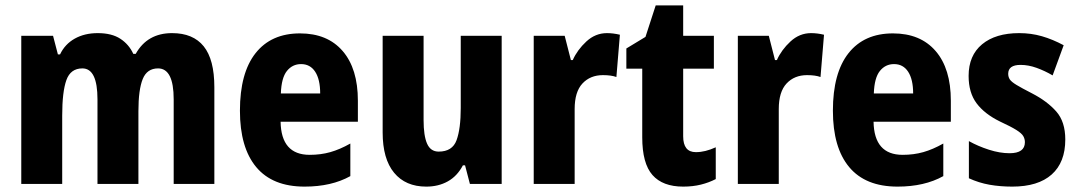

<svg xmlns="http://www.w3.org/2000/svg" viewBox="-20 -683 4006 713"><path d="M619 -560Q697 -560 736.5 -511Q776 -462 776 -359V0H625V-314Q625 -429 567 -429Q526 -429 510 -389.5Q494 -350 494 -270V0H342V-314Q342 -429 286 -429Q242 -429 226.5 -385.5Q211 -342 211 -254V0H59V-550H177L195 -481H203Q221 -519 257.5 -539.5Q294 -560 343 -560Q395 -560 427 -539Q459 -518 475 -483H484Q527 -560 619 -560Z M1094 -559Q1196 -559 1252.5 -493.5Q1309 -428 1309 -309V-231H1022Q1024 -108 1130 -108Q1171 -108 1206.5 -118Q1242 -128 1281 -150V-29Q1211 10 1111 10Q992 10 931.5 -62.5Q871 -135 871 -272Q871 -412 929 -485.5Q987 -559 1094 -559ZM1098 -445Q1066 -445 1045.5 -419.5Q1025 -394 1023 -336H1169Q1169 -388 1150.5 -416.5Q1132 -445 1098 -445Z M1843 -550V0H1725L1707 -69H1699Q1678 -29 1643 -9.5Q1608 10 1563 10Q1486 10 1443.5 -41.5Q1401 -93 1401 -191V-550H1553V-237Q1553 -179 1566 -149.5Q1579 -120 1609 -120Q1660 -120 1675.5 -162.5Q1691 -205 1691 -282V-550Z M2234 -560Q2257 -560 2282 -554L2269 -397Q2250 -404 2219 -404Q2172 -404 2143 -373Q2114 -342 2114 -278V0H1962V-550H2077L2100 -460H2107Q2124 -498 2157.5 -529Q2191 -560 2234 -560Z M2564 -118Q2582 -118 2600 -122.5Q2618 -127 2638 -136V-18Q2613 -5 2583 2.5Q2553 10 2517 10Q2441 10 2403 -33Q2365 -76 2365 -173V-428H2306V-503L2377 -546L2415 -663H2517V-550H2631V-428H2517V-177Q2517 -118 2564 -118Z M2992 -560Q3015 -560 3040 -554L3027 -397Q3008 -404 2977 -404Q2930 -404 2901 -373Q2872 -342 2872 -278V0H2720V-550H2835L2858 -460H2865Q2882 -498 2915.5 -529Q2949 -560 2992 -560Z M3296 -559Q3398 -559 3454.5 -493.5Q3511 -428 3511 -309V-231H3224Q3226 -108 3332 -108Q3373 -108 3408.5 -118Q3444 -128 3483 -150V-29Q3413 10 3313 10Q3194 10 3133.5 -62.5Q3073 -135 3073 -272Q3073 -412 3131 -485.5Q3189 -559 3296 -559ZM3300 -445Q3268 -445 3247.5 -419.5Q3227 -394 3225 -336H3371Q3371 -388 3352.5 -416.5Q3334 -445 3300 -445Z M3936 -165Q3936 -80 3885.5 -35Q3835 10 3739 10Q3694 10 3654.5 3Q3615 -4 3578 -21V-159Q3612 -140 3652.5 -127Q3693 -114 3729 -114Q3786 -114 3786 -155Q3786 -167 3780 -177.5Q3774 -188 3754 -200.5Q3734 -213 3693 -232Q3636 -260 3606.5 -299.5Q3577 -339 3577 -401Q3577 -477 3627 -518.5Q3677 -560 3765 -560Q3809 -560 3849 -548.5Q3889 -537 3930 -515L3889 -403Q3860 -420 3829.5 -431Q3799 -442 3770 -442Q3724 -442 3724 -409Q3724 -397 3730 -388Q3736 -379 3755 -367.5Q3774 -356 3813 -336Q3869 -307 3902.5 -269Q3936 -231 3936 -165Z"/></svg>

Font: Noto Sans Myanmar Condensed ExtraBold
Style: Regular
Weight: 800
Width: 3
Designer: Monotype Design Team
Foundry: Monotype Imaging Inc.
Version: Version 2.107; ttfautohint (v1.8.4.7-5d5b)